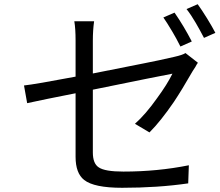

<svg xmlns="http://www.w3.org/2000/svg" viewBox="-20 -856 1043 912"><path d="M891 -659 837 -635Q817 -675 799 -705Q771 -752 756 -773L809 -796Q854 -731 891 -659ZM421 -663V-507Q558 -534 663 -555Q735 -569 808 -586Q848 -595 861 -604L920 -558L914 -549L908 -538Q903 -531 895 -518Q844 -429 806 -372Q743 -280 690 -227L621 -268Q672 -313 727 -391Q774 -455 799 -506Q744 -496 421 -430V-132Q421 -79 449 -61Q478 -41 566 -41Q728 -41 877 -71L874 15Q730 36 560 36Q427 36 380 -1Q339 -33 339 -111V-413Q191 -384 109 -366L94 -450Q149 -456 339 -492V-663Q339 -720 333 -755H427Q421 -712 421 -663ZM866 -813 919 -836Q938 -810 964 -768Q988 -729 1003 -700L949 -676Q927 -718 910 -747Q888 -785 866 -813Z"/></svg>

Font: Source Han Sans Regular
Style: Regular
Weight: 400
Designer: Ryoko NISHIZUKA  (kana & ideographs); Paul D. Hunt (Latin, Greek & Cyrillic); Wenlong ZHANG  (bopomofo); Sandoll Communi
Foundry: Adobe Systems Incorporated
Version: Version 1.00 January 18, 2024, initial release